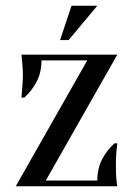

<svg xmlns="http://www.w3.org/2000/svg" viewBox="-20 -651 470 671"><path d="M35 0ZM320 -20Q320 -62 337 -94.5Q354 -127 380 -150H390Q388 -137 387 -124Q386 -113 385.5 -99.5Q385 -86 385 -75Q385 -58 385.5 -44.5Q386 -31 387 -21Q388 -10 390 0H35L285 -440H125Q125 -398 108 -365.5Q91 -333 65 -310H55Q56 -323 57 -336Q58 -347 59 -360.5Q60 -374 60 -385Q60 -402 59 -415.5Q58 -429 57 -439Q56 -450 55 -460H390L140 -20ZM230 -631H320L220 -511H190Z"/></svg>

Font: Oranienbaum
Style: Regular
Weight: 400
Designer: Oleg Pospelov and Jovanny Lemonad
Foundry: Oleg Pospelov and jovanny Lemonad
Version: Version 1.001; ttfautohint (v0.91) -l 8 -r 50 -G 200 -x 0 -w